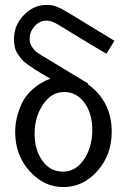

<svg xmlns="http://www.w3.org/2000/svg" viewBox="-20 -741 512 772"><path d="M36.1 -583Q36.1 -639.2 75.7 -680.2Q115.2 -721.2 167 -721.2Q173.8 -721.2 179.9 -720.7Q186 -720.2 192.1 -719Q198.2 -717.8 205.6 -714.8Q212.9 -711.9 220 -709Q227.1 -706.1 239.5 -698.5Q252 -690.9 262.5 -685.1Q272.9 -679.2 293.5 -666.5Q314 -653.8 332 -642.8Q350.1 -631.8 381.1 -613Q412.1 -594.2 439.9 -577.1L408.2 -524.9Q389.2 -534.7 216.8 -640.1Q188 -658.2 168 -658.2Q139.2 -658.2 119.1 -635.5Q99.1 -612.8 99.1 -585Q99.1 -566.9 109.1 -552Q119.1 -537.1 125.5 -532.5Q131.8 -527.8 146 -519L335 -404.8L334 -401.9Q429.2 -333 429.2 -210.9Q429.2 -118.2 371.6 -53.5Q314 11.2 234.9 11.2Q156.7 11.2 98.9 -53Q41 -117.2 41 -210.9Q41 -237.8 47.1 -265.4Q53.2 -293 67.1 -324Q81.1 -355 111.1 -382.1Q141.1 -409.2 182.1 -424.8Q172.4 -430.7 149.7 -443.8Q127 -457 117.9 -463.1Q108.9 -469.2 92 -481.2Q75.2 -493.2 68.1 -501.5Q61 -509.8 52 -522.9Q43 -536.1 39.6 -551Q36.1 -565.9 36.1 -583ZM119.1 -203.1Q119.1 -138.2 150.6 -94.5Q182.1 -50.8 232.9 -50.8Q284.7 -50.8 317.9 -100.3Q351.1 -149.9 351.1 -219.2Q351.1 -284.2 319.6 -327.6Q288.1 -371.1 237.8 -371.1Q187 -371.1 153.1 -321Q119.1 -271 119.1 -203.1Z"/></svg>

Font: CMU Sans Serif
Style: Medium
Weight: 500
Version: Version 0.7.0